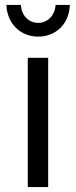

<svg xmlns="http://www.w3.org/2000/svg" viewBox="-20 -761 309 781"><path d="M65 -741H6C9 -665 63 -612 135 -612C208 -612 262 -665 264 -741H206C204 -699 174 -668 135 -668C96 -668 67 -699 65 -741ZM93 -526V0H176V-526Z"/></svg>

Font: Juman Normal
Style: Regular
Weight: 300
Designer: Bandar Raffah (Arabic) Julieta Ulanovsky (Latin)
Foundry: Caramella
Version: Version 5.022;PS 005.022;hotconv 1.0.88;makeotf.lib2.5.64775